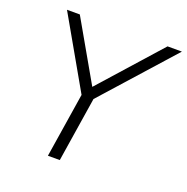

<svg xmlns="http://www.w3.org/2000/svg" viewBox="-126 -823 918 942"><g transform="rotate(20 333.0 -352.5)"><path d="M223 0 276 -337 66 -705H133L312 -392L591 -705H666L338 -338L285 0Z"/></g></svg>

Font: Nunito Sans Light
Style: Italic
Weight: 300
Italic angle: -9°
Designer: Vernon Adams
Foundry: Vernon Adams
Version: Version 3.006; ttfautohint (v1.8.3)